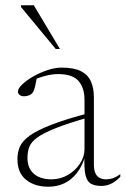

<svg xmlns="http://www.w3.org/2000/svg" viewBox="-20 -697 476 727"><path d="M319 -269.5V-253.5Q239.5 -231 192.2 -212.2Q145 -193.5 121.5 -176.5Q98 -159.5 91 -140.8Q84 -122 84 -99.5Q84 -60 108.2 -39Q132.5 -18 175 -18Q209 -18 237.5 -34.8Q266 -51.5 283 -77.8Q300 -104 300 -132V-318.5Q300 -364.5 277.2 -390.5Q254.5 -416.5 199.5 -416.5Q178 -416.5 151.8 -409.8Q125.5 -403 89 -387L119.5 -402.5Q116.5 -387 114 -375.2Q111.5 -363.5 108.5 -355.5Q105.5 -347.5 101 -343Q96 -338 87.8 -335.2Q79.5 -332.5 71 -332.5Q60 -332.5 54 -337.8Q48 -343 48 -350Q48 -362 64.2 -377.5Q80.5 -393 105.8 -407.5Q131 -422 159.8 -431.5Q188.5 -441 213.5 -441Q260 -441 286.5 -427.5Q313 -414 324.2 -388.8Q335.5 -363.5 335.5 -329V-75Q335.5 -54 341 -41.5Q346.5 -29 357.2 -23.5Q368 -18 382 -18Q395 -18 407.2 -22Q419.5 -26 435.5 -37.5V-27.5Q418 -9.5 400.5 -1.2Q383 7 364 7Q338.5 7 323.8 -1.8Q309 -10.5 303.5 -35Q298 -59.5 300 -106.5L303 -107Q291 -66.5 270.2 -40.8Q249.5 -15 222.5 -2.5Q195.5 10 163 10Q111.5 10 78.8 -16.2Q46 -42.5 46 -95Q46 -119.5 55 -141Q64 -162.5 91.5 -182.8Q119 -203 173.5 -224.2Q228 -245.5 319 -269.5ZM207 -511.5H191L59.5 -670.5V-677H108Z"/></svg>

Font: Newsreader 24pt ExtraLight
Style: Regular
Weight: 250
Designer: Hugues Gentile
Foundry: Production Type
Version: Version 1.003